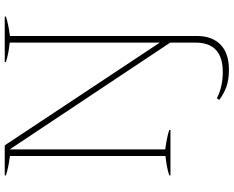

<svg xmlns="http://www.w3.org/2000/svg" viewBox="-108 -632 987 811"><g transform="rotate(-90 385.5 -226.5)"><path d="M369 206 376 196Q424 221 487 221Q611 221 611 106V-1L160 -679V-22Q213 -15 242 -5V0H50V-5Q83 -16 132 -21V-678Q79 -685 50 -695V-700H177L611 -45V-679Q562 -684 529 -695V-700H721V-695Q692 -685 639 -678V112Q639 175 603 211Q567 247 496 247Q455 247 425 236.5Q395 226 369 206Z"/></g></svg>

Font: Trirong Thin
Style: Regular
Weight: 250
Designer: Katatrad Team
Foundry: CadsonDemak
Version: Version 1.001